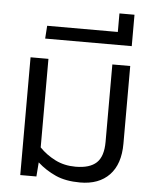

<svg xmlns="http://www.w3.org/2000/svg" viewBox="-55 -821 706 877"><g transform="rotate(5 298.5 -382.5)"><path d="M345 10Q279 10 233 -10.5Q187 -31 149 -65L144 0H70V-540H152V-134Q183 -102 224.5 -81Q266 -60 318 -60Q383 -60 414 -89Q445 -118 445 -185V-540H527V-184Q527 -90 479 -40Q431 10 345 10Z M129 -631 133 -690H457V-775H526V-631Z"/></g></svg>

Font: Kanit Light
Style: Regular
Weight: 300
Designer: Katatrad Team
Foundry: CadsonDemak
Version: Version 2.000; ttfautohint (v1.8.3)